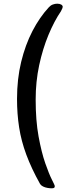

<svg xmlns="http://www.w3.org/2000/svg" viewBox="-20 -776 375 1040"><path d="M259.4 244Q249.3 244 236.5 241.7Q223.7 239.4 213.1 234.1Q202.6 228.9 197.1 220.5Q150.2 136.4 122.6 61.9Q95 -12.5 83.6 -86.1Q72.2 -159.6 72.2 -240.2Q72.2 -348 94.6 -440.5Q117 -533 155.9 -608.1Q194.9 -683.1 244.7 -736.7Q254.3 -747.3 266.3 -751.6Q278.2 -756 289.9 -756Q303.3 -756 311.5 -751.2Q319.7 -746.4 319.7 -738.9Q319.7 -735.7 317.9 -731.4Q316.1 -727 310.1 -715Q273.8 -661.9 242.6 -587Q211.5 -512.1 192.3 -423.1Q173.2 -334 173.2 -237Q173.2 -123 188.9 -36.9Q204.7 49.1 225 107.6Q245.3 166 261.1 197Q276.8 228.1 276.8 231.3Q276.8 238.5 273.3 241.3Q269.7 244 259.4 244Z"/></svg>

Font: Briem Hand Thin
Style: Regular
Weight: 100
Designer: Gunnlaugur SE Briem, Eben Sorkin
Foundry: Sorkin Type Co.
Version: Version 1.003